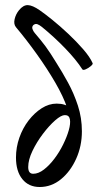

<svg xmlns="http://www.w3.org/2000/svg" viewBox="-20 -738 391 769"><path d="M139 11Q95 11 69.5 -20.5Q44 -52 44 -107Q44 -148 57.5 -186.5Q71 -225 94.5 -255.5Q118 -286 147 -304.5Q176 -323 207 -323Q225 -323 238.5 -318.5Q252 -314 259 -310L249 -306Q234 -351 201.5 -407Q169 -463 127.5 -521Q86 -579 44 -629Q34 -641 38.5 -661Q43 -681 56 -697Q73 -718 91.5 -717.5Q110 -717 139 -697Q158 -684 189 -659Q220 -634 253 -603Q286 -572 313 -541Q340 -510 351 -485Q353 -481 343.5 -473Q334 -465 323.5 -460.5Q313 -456 310 -460Q285 -499 241 -544.5Q197 -590 148 -630Q138 -638 130 -641Q122 -644 114 -638Q107 -631 110 -622Q113 -613 119 -606Q145 -576 163 -551.5Q181 -527 206 -486Q229 -450 252.5 -407Q276 -364 292 -315Q308 -266 308 -212Q308 -153 285 -102Q262 -51 224 -20Q186 11 139 11ZM113 -42Q134 -42 156 -59Q178 -76 198 -102.5Q218 -129 233 -159.5Q248 -190 255.5 -216.5Q263 -243 260 -260Q257 -277 240 -277Q225 -277 201 -256Q177 -235 152 -202Q127 -169 110 -133.5Q93 -98 93 -69Q93 -42 113 -42Z"/></svg>

Font: Junicode VF
Style: Italic
Weight: 400
Italic angle: -11°
Designer: Peter S. Baker
Version: Version 2.209